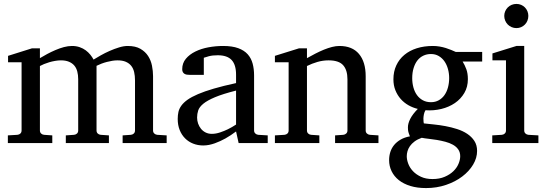

<svg xmlns="http://www.w3.org/2000/svg" viewBox="-20 -728 2794 977"><path d="M604 0V-39.1L646 -42Q655.3 -43 661.1 -48.8Q667 -54.7 667 -64V-318.8Q667 -342.3 662.6 -361.1Q658.2 -379.9 647.7 -393.1Q637.2 -406.2 620.1 -413.6Q603 -420.9 578.1 -420.9Q565.4 -420.9 551.5 -418.7Q537.6 -416.5 523.7 -412.8Q509.8 -409.2 496.3 -404.1Q482.9 -398.9 471.2 -393.1V-64Q471.2 -54.7 477.1 -48.8Q482.9 -43 492.2 -42L534.2 -39.1V0H314.9V-39.1L356.9 -42Q366.2 -43 372.1 -48.8Q377.9 -54.7 377.9 -64V-325.2Q377.9 -346.2 373.3 -364Q368.7 -381.8 358.2 -394.3Q347.7 -406.7 330.8 -413.8Q314 -420.9 290 -420.9Q275.9 -420.9 260.5 -418.2Q245.1 -415.5 231 -411.4Q216.8 -407.2 204.3 -402.1Q191.9 -397 183.1 -392.1V-64Q183.1 -54.7 189 -48.8Q194.8 -43 204.1 -42L246.1 -39.1V0H20V-39.1L68.8 -42Q78.1 -43 84 -48.8Q89.8 -54.7 89.8 -64V-411.1H21V-443.8L142.1 -481.9H183.1V-432.1Q199.7 -442.4 220 -453.1Q240.2 -463.9 261.7 -473.1Q283.2 -482.4 304.9 -488.3Q326.7 -494.1 346.2 -494.1Q367.7 -494.1 385.3 -488Q402.8 -481.9 416.3 -471.9Q429.7 -461.9 439.7 -449.5Q449.7 -437 456.1 -424.8Q471.2 -434.1 492.7 -446.3Q514.2 -458.5 538.1 -469Q562 -479.5 585.9 -486.8Q609.9 -494.1 629.9 -494.1Q669.4 -494.1 694.3 -479.7Q719.2 -465.3 733.6 -443.1Q748 -420.9 753.4 -393.6Q758.8 -366.2 758.8 -340.8V-64Q758.8 -54.7 764.9 -48.8Q771 -43 779.8 -42L828.1 -39.1V0Z M1181.2 -267.1Q1113.8 -250 1074.2 -233.4Q1034.7 -216.8 1014.4 -200Q994.1 -183.1 988.5 -165.8Q982.9 -148.4 982.9 -129.9Q982.9 -114.3 988 -99.4Q993.2 -84.5 1002.7 -72.8Q1012.2 -61 1026.1 -54Q1040 -46.9 1058.1 -46.9Q1078.1 -46.9 1099.9 -54.2Q1121.6 -61.5 1139.6 -70.3Q1160.6 -80.6 1181.2 -94.2ZM1194.3 0 1181.2 -59.1Q1154.8 -39.1 1127 -23.4Q1114.7 -16.6 1101.1 -10.3Q1087.4 -3.9 1073 1.2Q1058.6 6.3 1043.7 9.3Q1028.8 12.2 1014.2 12.2Q986.8 12.2 963.1 2.9Q939.5 -6.3 921.9 -23.9Q904.3 -41.5 894.3 -66.4Q884.3 -91.3 884.3 -123Q884.3 -141.6 887.9 -158.2Q891.6 -174.8 902.8 -190.4Q914.1 -206.1 934.3 -220.5Q954.6 -234.9 987.5 -249Q1020.5 -263.2 1068.1 -277.1Q1115.7 -291 1181.2 -305.2V-348.1Q1181.2 -398.4 1158.7 -422.6Q1136.2 -446.8 1087.9 -446.8Q1061.5 -446.8 1043 -441.9Q1024.4 -437 1017.1 -434.1V-347.2H944.3Q937.5 -347.2 930.9 -348.1Q924.3 -349.1 918.9 -352.3Q913.6 -355.5 910.4 -361.1Q907.2 -366.7 907.2 -376Q907.2 -406.7 925.8 -429Q944.3 -451.2 974.1 -465.8Q1003.9 -480.5 1041 -487.3Q1078.1 -494.1 1115.2 -494.1Q1161.6 -494.1 1192.1 -482.9Q1222.7 -471.7 1240.5 -451.7Q1258.3 -431.6 1265.6 -404.3Q1272.9 -377 1272.9 -344.2V-64Q1272.9 -54.7 1279.1 -48.8Q1285.2 -43 1293.9 -42L1342.3 -39.1V0Z M1685.1 0V-39.1L1727.1 -42Q1735.8 -43 1741.9 -48.8Q1748 -54.7 1748 -64V-324.2Q1748 -371.6 1726.1 -396.2Q1704.1 -420.9 1651.9 -420.9Q1623 -420.9 1595.2 -412.8Q1567.4 -404.8 1542 -392.1V-64Q1542 -54.7 1547.9 -48.8Q1553.7 -43 1563 -42L1605 -39.1V0H1378.9V-39.1L1427.7 -42Q1437 -43 1442.9 -48.8Q1448.7 -54.7 1448.7 -64V-411.1H1378.9V-443.8L1501 -481.9H1542V-432.1Q1563 -443.8 1584.7 -455.1Q1606.4 -466.3 1627.9 -475.1Q1649.4 -483.9 1669.4 -489Q1689.5 -494.1 1707 -494.1Q1772.5 -494.1 1806.6 -453.6Q1840.8 -413.1 1840.8 -339.8V-64Q1840.8 -54.7 1846.9 -48.8Q1853 -43 1861.8 -42L1905.8 -39.1V0Z M2321.8 66.9Q2321.8 46.4 2311.5 32Q2301.3 17.6 2284.4 8.3Q2267.6 -1 2246.3 -6.6Q2225.1 -12.2 2203.4 -15.9Q2181.6 -19.5 2161.1 -21.7Q2140.6 -23.9 2126 -26.9Q2104 -19 2089.4 -8.1Q2074.7 2.9 2065.9 15.6Q2057.1 28.3 2053.5 41.5Q2049.8 54.7 2049.8 66.9Q2049.8 85 2057.6 105.5Q2065.4 126 2081.5 143.1Q2097.7 160.2 2122.3 171.6Q2147 183.1 2180.7 183.1Q2216.3 183.1 2242.9 171.6Q2269.5 160.2 2287.1 143.1Q2304.7 126 2313.2 105.5Q2321.8 85 2321.8 66.9ZM2265.6 -331.1Q2265.6 -354.5 2259.5 -376.7Q2253.4 -398.9 2241.7 -415.8Q2230 -432.6 2212.6 -442.9Q2195.3 -453.1 2172.9 -453.1Q2151.9 -453.1 2134.3 -444.8Q2116.7 -436.5 2104.2 -420.7Q2091.8 -404.8 2084.7 -381.8Q2077.6 -358.9 2077.6 -330.1Q2077.6 -305.2 2083.7 -283Q2089.8 -260.7 2101.8 -244.1Q2113.8 -227.5 2131.6 -217.8Q2149.4 -208 2172.9 -208Q2195.3 -208 2212.6 -217.8Q2230 -227.5 2241.7 -244.1Q2253.4 -260.7 2259.5 -283.2Q2265.6 -305.7 2265.6 -331.1ZM2334 -415Q2345.2 -397 2353 -375.7Q2360.8 -354.5 2360.8 -325.2Q2360.8 -285.6 2342.8 -254.9Q2324.7 -224.1 2294.7 -203.6Q2264.6 -183.1 2225.8 -173.6Q2187 -164.1 2145 -167Q2139.2 -157.2 2137 -146Q2134.8 -134.8 2134.5 -125Q2134.3 -115.2 2135.3 -108.2Q2136.2 -101.1 2136.7 -100.1Q2159.2 -97.7 2188 -94.7Q2216.8 -91.8 2246.8 -86.2Q2276.9 -80.6 2305.9 -71.3Q2335 -62 2357.4 -47.1Q2379.9 -32.2 2393.8 -11Q2407.7 10.3 2407.7 40Q2407.7 75.7 2387.5 109.6Q2367.2 143.6 2332 170.2Q2296.9 196.8 2249.5 212.9Q2202.1 229 2147.9 229Q2103 229 2068.1 218.3Q2033.2 207.5 2009.3 188.5Q1985.4 169.4 1972.7 143.3Q1960 117.2 1960 86.9Q1960 64.9 1966.3 45.2Q1972.7 25.4 1985.8 9.5Q1999 -6.3 2018.8 -17.8Q2038.6 -29.3 2065.9 -34.2Q2063 -42 2061 -47.1Q2059.1 -52.2 2057.9 -56.9Q2056.6 -61.5 2056.2 -66.7Q2055.7 -71.8 2055.7 -80.1Q2055.7 -99.6 2067.6 -123.3Q2079.6 -147 2106 -173.8Q2081.1 -179.7 2058.6 -192.4Q2036.1 -205.1 2019 -224.4Q2002 -243.7 1991.9 -268.8Q1981.9 -293.9 1981.9 -324.2Q1981.9 -363.8 1996.6 -395.3Q2011.2 -426.8 2037.6 -448.7Q2064 -470.7 2100.8 -482.4Q2137.7 -494.1 2182.6 -494.1Q2200.2 -494.1 2217 -491.2Q2233.9 -488.3 2248.8 -483.6Q2263.7 -479 2276.4 -473.6Q2289.1 -468.3 2298.8 -463.9H2433.6V-415Z M2484.9 0V-39.1L2533.7 -42Q2543 -43 2548.8 -48.8Q2554.7 -54.7 2554.7 -64V-420.9H2485.8V-456.1L2607.9 -494.1H2647.5V-64Q2647.5 -54.7 2653.6 -48.8Q2659.7 -43 2668.5 -42L2719.7 -39.1V0ZM2668.5 -647Q2668.5 -634.3 2663.8 -622.8Q2659.2 -611.3 2650.9 -603Q2642.6 -594.7 2631.6 -589.8Q2620.6 -585 2607.9 -585Q2595.2 -585 2583.7 -589.8Q2572.3 -594.7 2564 -603Q2555.7 -611.3 2550.8 -622.8Q2545.9 -634.3 2545.9 -647Q2545.9 -659.7 2550.8 -670.9Q2555.7 -682.1 2564 -690.4Q2572.3 -698.7 2583.7 -703.4Q2595.2 -708 2607.9 -708Q2620.6 -708 2631.6 -703.4Q2642.6 -698.7 2650.9 -690.4Q2659.2 -682.1 2663.8 -670.9Q2668.5 -659.7 2668.5 -647Z"/></svg>

Font: Charis SIL Phon
Style: Regular
Weight: 400
Foundry: SIL International
Version: Version 5.000